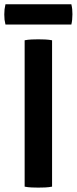

<svg xmlns="http://www.w3.org/2000/svg" viewBox="-28 -871 358 896"><path d="M87 -683Q101.5 -686 119.8 -686.8Q138 -687.5 150.5 -687.5Q164.5 -687.5 182.2 -686.8Q200 -686 215 -683V0Q200 3 182.2 3.8Q164.5 4.5 150.5 4.5Q138 4.5 119.8 3.8Q101.5 3 87 0ZM-2.5 -756.5Q-5.5 -768.5 -6.8 -779Q-8 -789.5 -8 -803.5Q-8 -816.5 -6.8 -827.2Q-5.5 -838 -2.5 -851H305Q308 -838 309 -828.2Q310 -818.5 310 -804.5Q310 -777.5 305 -756.5Z"/></svg>

Font: Signika Negative Light SemiBold
Style: Regular
Weight: 600
Version: Version 2.001